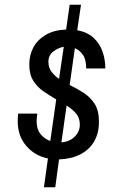

<svg xmlns="http://www.w3.org/2000/svg" viewBox="-20 -743 496 813"><path d="M166 50 183 -72Q128 -83 91.5 -125Q55 -167 55 -230Q55 -238 55.5 -246Q56 -254 57 -262H138Q137 -254 136 -246Q135 -238 135 -230Q135 -196 151.5 -175.5Q168 -155 193 -146L218 -322Q191 -338 164.5 -356Q138 -374 121 -401Q104 -428 104 -470Q104 -510 121.5 -542.5Q139 -575 174 -595.5Q209 -616 260 -618L275 -723H323L307 -615Q350 -607 376 -583Q402 -559 414 -525Q426 -491 426 -453H345Q345 -491 331 -511Q317 -531 297 -539L275 -383Q304 -369 332.5 -351Q361 -333 380 -304.5Q399 -276 399 -228Q399 -178 378 -143Q357 -108 319.5 -89Q282 -70 230 -68L214 50ZM240 -140Q275 -143 296.5 -164.5Q318 -186 318 -215Q318 -244 302 -262.5Q286 -281 262 -296ZM230 -409 250 -545Q227 -541 206 -525Q185 -509 185 -482Q185 -457 198 -439.5Q211 -422 230 -409Z"/></svg>

Font: Archivo Narrow
Style: Italic
Weight: 400
Italic angle: -8°
Designer: Hector Gatti
Foundry: Omnibus-Type
Version: Version 3.002